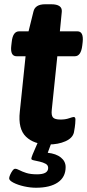

<svg xmlns="http://www.w3.org/2000/svg" viewBox="-20 -670 409 901"><path d="M208 8Q140 8 102 -28.5Q64 -65 73 -146L100 -406H58Q27 -406 33 -456L35 -473Q40 -523 70 -523H114L137 -616Q145 -650 192 -650H220Q273 -650 270 -615L261 -523H343Q373 -523 368 -473L366 -456Q360 -406 331 -406H249L223 -155Q220 -129 228.5 -119Q237 -109 264 -109Q287 -109 304 -115Q321 -121 326 -121Q334 -121 334 -109Q334 -104 333 -90Q332 -76 327 -49Q321 -22 287 -7Q253 8 208 8ZM149 211Q122 211 93 204.5Q64 198 43.5 187.5Q23 177 23 167Q23 161 27.5 150.5Q32 140 38.5 131Q45 122 51 122Q59 122 71 128.5Q83 135 103 141.5Q123 148 154 148Q206 148 206 118Q206 105 194 98.5Q182 92 166.5 88.5Q151 85 139 82.5Q127 80 127 75Q127 70 133 55Q139 40 161 -10H225L204 47Q243 51 265.5 69Q288 87 288 114Q288 161 251.5 186Q215 211 149 211Z"/></svg>

Font: Asap Semi Expanded Semi Expanded Regular
Style: Bold Italic
Weight: 700
Width: 6
Italic angle: -6°
Designer: Pablo Cosgaya
Foundry: Omnibus-Type
Version: Version 3.001; ttfautohint (v1.8.4.7-5d5b)